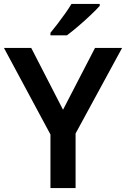

<svg xmlns="http://www.w3.org/2000/svg" viewBox="-20 -1051 642 978"><path d="M301 -492 464 -807H602L365 -371V-93H237V-366L0 -807H139ZM488 -1021Q472 -1003 441.5 -974Q411 -945 378 -917Q345 -889 321 -871H237V-884Q252 -902 272 -928Q292 -954 311.5 -981.5Q331 -1009 344 -1031H488Z"/></svg>

Font: Noto Sans Telugu UI SemiBold
Style: Regular
Weight: 600
Designer: Jelle Bosma - Monotype Design Team
Foundry: Monotype Imaging Inc.
Version: Version 2.005; ttfautohint (v1.8.4.7-5d5b)